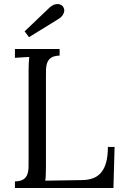

<svg xmlns="http://www.w3.org/2000/svg" viewBox="-20 -947 618 967"><path d="M211.4 -115.2Q211.4 -87.9 210.7 -68.8Q210 -49.8 208 -37.1L395 -40Q426.3 -40.5 450.4 -50Q474.6 -59.6 490.7 -79.6Q506.8 -99.6 515.1 -131.1Q523.4 -162.6 523.4 -207H557.1L551.3 0H55.2V-33.2Q83.5 -34.2 97.7 -43.5Q111.8 -52.7 117.7 -68.8Q123.5 -85 123.8 -107.2Q124 -129.4 124 -155.8V-587.9Q124 -608.4 124.8 -626.7Q125.5 -645 127.4 -660.2L55.2 -655.8V-700.2H280.3V-667Q252 -666 237.8 -656.5Q223.6 -647 217.8 -630.9Q211.9 -614.7 211.7 -592.8Q211.4 -570.8 211.4 -543.9ZM126 -759.8 104 -789.1 230 -909.2Q244.6 -921.9 256.6 -924.8Q268.6 -927.7 277.1 -926Q285.6 -924.3 290.8 -920.2Q295.9 -916 297.4 -914.1Q299.8 -910.6 302.2 -904.1Q304.7 -897.5 303.2 -888.7Q301.8 -879.9 294.9 -869.6Q288.1 -859.4 271 -849.1Z"/></svg>

Font: Lora
Style: Regular
Weight: 400
Designer: Olga Karpushina, Alexei Vanyashin
Foundry: Cyreal (www.cyreal.org, a@cyreal.org)
Version: Version 1.014